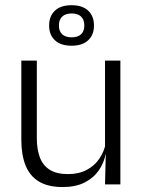

<svg xmlns="http://www.w3.org/2000/svg" viewBox="-20 -726 565 756"><path d="M125 -487.5V-181.5Q125 -138.5 136.8 -106.8Q148.5 -75 175.5 -57.8Q202.5 -40.5 248 -40.5Q290.5 -40.5 321.2 -56.8Q352 -73 371.2 -101.2Q390.5 -129.5 397 -164.5L409.5 -120H396Q389.5 -84.5 368.8 -54.8Q348 -25 312.8 -7.2Q277.5 10.5 227 10.5Q168.5 10.5 132.8 -11.5Q97 -33.5 80.5 -75Q64 -116.5 64 -175.5V-487.5ZM454 -487.5V0H393.5L396.5 -120.5L393.5 -123.5V-487.5ZM173.5 -624.5V-626Q173.5 -662.5 196.2 -684Q219 -705.5 262 -705.5Q304.5 -705.5 327.2 -684Q350 -662.5 350 -626V-624.5Q350 -589 327.2 -567.5Q304.5 -546 262 -546Q219 -546 196.2 -567.5Q173.5 -589 173.5 -624.5ZM212 -625Q212 -603 225 -591Q238 -579 262 -579Q286.5 -579 299.2 -591Q312 -603 312 -625V-626Q312 -648.5 299.2 -660.8Q286.5 -673 262 -673Q238 -673 225 -660.8Q212 -648.5 212 -626Z"/></svg>

Font: Anek Latin Medium Light
Style: Regular
Weight: 300
Version: Version 1.003